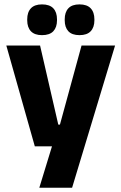

<svg xmlns="http://www.w3.org/2000/svg" viewBox="-20 -704 566 896"><path d="M332 -122.5 250 -87 360.5 -491.5H517L316.5 172H163.5L240 -78L312 -21H142.5L9.5 -491.5H167L252 -122.5ZM176 -540Q141.5 -540 124.2 -558.2Q107 -576.5 107 -609.5V-613.5Q107 -647 124.2 -665.2Q141.5 -683.5 176 -683.5Q211.5 -683.5 228.8 -665.2Q246 -647 246 -613.5V-609.5Q246 -576.5 228.8 -558.2Q211.5 -540 176 -540ZM351 -540Q316 -540 299 -558.2Q282 -576.5 282 -609.5V-613.5Q282 -647 299 -665.2Q316 -683.5 351 -683.5Q386 -683.5 403.2 -665.2Q420.5 -647 420.5 -613.5V-609.5Q420.5 -576.5 403.2 -558.2Q386 -540 351 -540Z"/></svg>

Font: Anek Gurmukhi
Style: Bold
Weight: 700
Designer: Sarang Kulkarni (Gurmukhi), Yesha Goshar (Latin)
Foundry: Ek Type
Version: Version 1.003